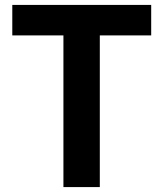

<svg xmlns="http://www.w3.org/2000/svg" viewBox="-20 -761 665 781"><path d="M238 0V-617H30V-741H595V-617H386V0Z"/></svg>

Font: Noto Sans HK Thin
Style: Bold
Weight: 700
Version: Version 2.004-H2;hotconv 1.0.118;makeotfexe 2.5.65603